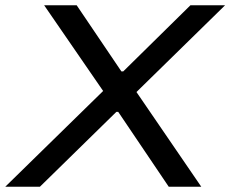

<svg xmlns="http://www.w3.org/2000/svg" viewBox="-40 -706 871 726"><path d="M-20 0 350 -362 127 -686H250L419 -436H426L680 -686H811L476 -358L721 0H598L407 -283H400L111 0Z"/></svg>

Font: Archivo SemiExpanded
Style: Italic
Weight: 400
Width: 6
Italic angle: -10°
Designer: Hector Gatti
Foundry: Omnibus-Type
Version: Version 2.001